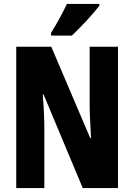

<svg xmlns="http://www.w3.org/2000/svg" viewBox="-20 -950 678 970"><path d="M482 -921V-930H318C297 -886 271 -837 238 -784V-770H343C391 -815 455 -885 482 -921ZM576 0V-714H433V-419C433 -378 436 -322 440 -252H436L239 -714H62V0H204V-300C204 -341 202 -399 196 -473H200L398 0Z"/></svg>

Font: Noto Sans Arabic UI XCn XBd
Style: Regular
Weight: 800
Width: 2
Designer: Monotype Design Team, Nadine Chahine and Nizar Qandah
Foundry: Monotype Imaging Inc.
Version: Version 2.010